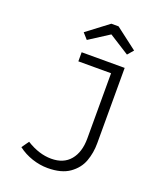

<svg xmlns="http://www.w3.org/2000/svg" viewBox="-167 -1027 949 1140"><g transform="rotate(20 307.5 -456.5)"><path d="M500 -228.2Q500 -167.7 480.5 -114.4Q461 -61 410.3 -25.1Q359.5 10.8 272.3 10.8Q223.6 10.8 174.1 -5.6Q124.6 -22.1 84.6 -52.8L116.9 -98.5Q196.4 -48.7 273.8 -48.7Q351.8 -48.7 393.3 -98.7Q434.9 -148.7 434.9 -235.4V-647.2H228.2V-704.6H500ZM335.9 -924.1H381.5L517.4 -820.5L485.6 -783.6L357.9 -864.6L231.8 -783.6L199 -820.5Z"/></g></svg>

Font: Fira Code Fixed Light
Style: Regular
Weight: 300
Monospace: yes
Designer: Carrois Corporate, Edenspiekermann AG, Nikita Prokopov
Foundry: Carrois Corporate, Edenspiekermann AG, Nikita Prokopov
Version: Version 5.002